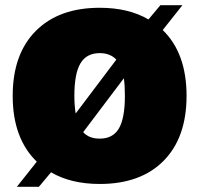

<svg xmlns="http://www.w3.org/2000/svg" viewBox="-20 -700 769 741"><path d="M608 -584Q700 -495 700 -330Q700 -169 611.5 -79.5Q523 10 365 10Q254 10 177 -35L130 21H45L122 -76Q29 -166 29 -330Q29 -491 118 -580.5Q207 -670 365 -670Q476 -670 553 -625L599 -680H684ZM365 -495Q314 -495 290.5 -455.5Q267 -416 267 -330Q267 -295 272 -262L429 -470Q405 -495 365 -495ZM365 -165Q416 -165 439 -204.5Q462 -244 462 -330Q462 -371 458 -398L301 -190Q323 -165 365 -165Z"/></svg>

Font: Elaine Sans Black
Style: Regular
Weight: 900
Designer: Wei Huang
Foundry: Wei Huang
Version: Version 2.001;December 24, 2019;FontCreator 12.0.0.2547 64-b